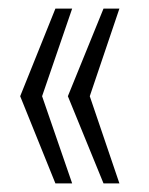

<svg xmlns="http://www.w3.org/2000/svg" viewBox="-20 -530 347 447"><path d="M109 -103 27 -306 109 -510H148L78 -306L148 -103ZM221 -103 138 -306 221 -510H258L189 -306L258 -103Z"/></svg>

Font: Saira ExtraCondensed Light
Style: Regular
Weight: 300
Width: 2
Designer: Hector Gatti with collaboration of the Omnibus-Type team
Foundry: Omnibus-Type
Version: Version 1.101